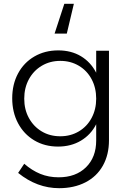

<svg xmlns="http://www.w3.org/2000/svg" viewBox="-20 -790 675 1006"><path d="M551 -524V-55Q551 21 519 78Q487 135 427.5 165.5Q368 196 290 196Q174 196 75 116L107 68Q147 103 191 121Q235 139 287 139Q377 139 430.5 86.5Q484 34 484 -54V-139Q456 -84 404 -53Q352 -22 284 -22Q214 -22 159.5 -54.5Q105 -87 74.5 -144.5Q44 -202 44 -275Q44 -348 74.5 -405Q105 -462 160 -494Q215 -526 285 -526Q353 -526 404 -495.5Q455 -465 484 -409V-524ZM484 -273Q484 -330 460 -375Q436 -420 393 -445.5Q350 -471 296 -471Q242 -471 199 -445.5Q156 -420 131.5 -375Q107 -330 107 -273Q107 -216 131.5 -171.5Q156 -127 198.5 -101.5Q241 -76 296 -76Q350 -76 393 -101.5Q436 -127 460 -172Q484 -217 484 -273ZM330 -614H266L317 -770H367Z"/></svg>

Font: Gontserrat Light
Style: Regular
Weight: 300
Designer: Julieta Ulanovsky
Foundry: Julieta Ulanovsky
Version: Version 6.001